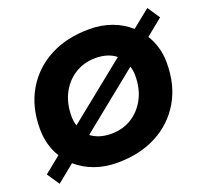

<svg xmlns="http://www.w3.org/2000/svg" viewBox="-120 -822 1052 977"><g transform="rotate(-20 406.5 -334.0)"><path d="M44 10 -1 -57 88 -129Q66 -164 55.5 -203.5Q45 -243 45 -286Q45 -406 97 -494Q149 -582 240.5 -630Q332 -678 454 -678Q520 -678 575.5 -657.5Q631 -637 672 -600L769 -678L814 -611L724 -538Q745 -504 756 -465Q767 -426 767 -382Q767 -262 715 -174Q663 -86 571.5 -38Q480 10 358 10Q292 10 236.5 -10Q181 -30 139 -67ZM379 -139Q440 -139 488 -168Q536 -197 565 -250.5Q594 -304 594 -377Q594 -391 592 -403Q590 -415 586 -427L270 -172Q314 -139 379 -139ZM226 -240 543 -495Q522 -512 494.5 -520.5Q467 -529 433 -529Q373 -529 324.5 -500Q276 -471 247 -417.5Q218 -364 218 -291Q218 -264 226 -240Z"/></g></svg>

Font: Gantari ExtraBold
Style: Italic
Weight: 800
Italic angle: -10°
Designer: Anugrah Pasau
Foundry: Lafontype
Version: Version 1.000